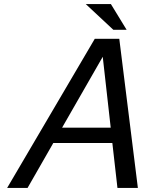

<svg xmlns="http://www.w3.org/2000/svg" viewBox="-20 -920 710 940"><path d="M523 -900 600 -774H535L400 -900ZM15 0 444 -730H474H534H564L655 0H555L530 -220H241L115 0ZM483 -642 284 -295H522Z"/></svg>

Font: Miedinger
Style: Italic
Weight: 400
Italic angle: -13°
Version: Version 001.000